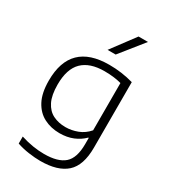

<svg xmlns="http://www.w3.org/2000/svg" viewBox="-244 -924 1121 1270"><g transform="rotate(30 316.0 -289.0)"><path d="M276 230Q235.5 230 186.5 223Q137.5 216 95.5 201.5V148Q144.5 163.5 189 170.5Q233.5 177.5 274.5 177.5Q380 177.5 429 134.2Q478 91 478 -14.5V-62.5H474Q442 -30 396.5 -11.2Q351 7.5 294 7.5Q228.5 7.5 175.2 -19.8Q122 -47 90.8 -105.8Q59.5 -164.5 59.5 -259.5Q59.5 -549.5 355 -549.5Q451 -549.5 540 -524V-23.5Q540 112 474.2 171Q408.5 230 276 230ZM308 -47Q354 -47 399.2 -64.2Q444.5 -81.5 478 -120.5V-481.5Q453 -488.5 420.2 -492.8Q387.5 -497 348.5 -497Q237 -497 180 -440.8Q123 -384.5 123 -265.5Q123 -184.5 147 -136.5Q171 -88.5 212.8 -67.8Q254.5 -47 308 -47ZM294.5 -629 428 -808H500L356.5 -629Z"/></g></svg>

Font: Encode Sans Expanded Expanded Light
Style: Regular
Weight: 300
Width: 7
Designer: Multiple Designers
Foundry: Impallari Type
Version: Version 3.000; ttfautohint (v1.8.3) -l 8 -r 50 -G 200 -x 14 